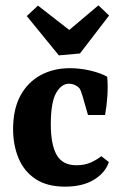

<svg xmlns="http://www.w3.org/2000/svg" viewBox="-20 -688 454 718"><path d="M29 -205Q29 -280 56.5 -330.5Q84 -381 132 -407Q180 -433 241 -433Q280 -433 318 -424Q356 -415 381 -401Q384 -364 381.5 -328Q379 -292 373 -258H309L288 -331Q284 -344 281 -351Q278 -358 273 -362Q267 -367 258 -371Q249 -375 238 -375Q210 -375 190 -340.5Q170 -306 170 -223Q170 -147 192 -108.5Q214 -70 266 -70Q298 -70 322 -81.5Q346 -93 359 -104L387 -82Q374 -42 331.5 -16Q289 10 223 10Q156 10 113 -18.5Q70 -47 49.5 -96Q29 -145 29 -205ZM388 -630 279 -488 200 -481 80 -628 122 -667 239 -576 348 -668Z"/></svg>

Font: Yrsa
Style: Regular
Weight: 400
Designer: Anna Giedrys (Yrsa+Rasa design), David Brezina (Yrsa art-direction, Rasa art-direction, design)
Foundry: Rosetta Type Foundry
Version: Version 2.004